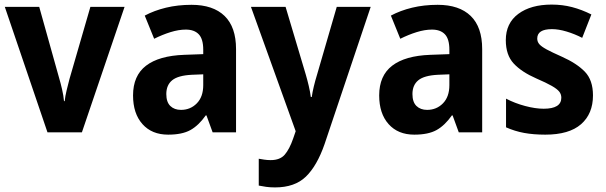

<svg xmlns="http://www.w3.org/2000/svg" viewBox="-20 -577 2641 837"><path d="M187 0 1 -547H151L238 -236Q244 -216 250.5 -188Q257 -160 259 -136H262Q264 -157 270.5 -183.5Q277 -210 283 -233L374 -547H523L337 0Z M815 -556Q909 -556 959 -507.5Q1009 -459 1009 -363V0H907L880 -74H877Q846 -30 810 -10Q774 10 713 10Q642 10 601 -36Q560 -82 560 -161Q560 -247 616.5 -290.5Q673 -334 783 -338L866 -341V-360Q866 -407 846.5 -427.5Q827 -448 790 -448Q759 -448 723.5 -437Q688 -426 652 -408L611 -509Q652 -531 703.5 -543.5Q755 -556 815 -556ZM816 -251Q756 -248 730.5 -227Q705 -206 705 -167Q705 -132 722.5 -115Q740 -98 769 -98Q810 -98 838 -126.5Q866 -155 866 -206V-253Z M1074 -547H1225L1313 -252Q1320 -228 1326 -202.5Q1332 -177 1335 -154H1339Q1342 -175 1348 -200Q1354 -225 1362 -251L1448 -547H1596L1395 51Q1362 146 1313.5 193Q1265 240 1179 240Q1157 240 1140 237.5Q1123 235 1108 232V115Q1119 117 1132.5 119Q1146 121 1160 121Q1201 121 1221.5 97Q1242 73 1258 27L1269 -5Z M1888 -556Q1982 -556 2032 -507.5Q2082 -459 2082 -363V0H1980L1953 -74H1950Q1919 -30 1883 -10Q1847 10 1786 10Q1715 10 1674 -36Q1633 -82 1633 -161Q1633 -247 1689.5 -290.5Q1746 -334 1856 -338L1939 -341V-360Q1939 -407 1919.5 -427.5Q1900 -448 1863 -448Q1832 -448 1796.5 -437Q1761 -426 1725 -408L1684 -509Q1725 -531 1776.5 -543.5Q1828 -556 1888 -556ZM1889 -251Q1829 -248 1803.5 -227Q1778 -206 1778 -167Q1778 -132 1795.5 -115Q1813 -98 1842 -98Q1883 -98 1911 -126.5Q1939 -155 1939 -206V-253Z M2565 -161Q2565 -81 2513 -35.5Q2461 10 2357 10Q2306 10 2265 2.5Q2224 -5 2186 -22V-147Q2224 -127 2269 -115Q2314 -103 2350 -103Q2427 -103 2427 -151Q2427 -166 2418 -177.5Q2409 -189 2385.5 -202.5Q2362 -216 2318 -235Q2254 -263 2219.5 -300Q2185 -337 2185 -402Q2185 -476 2239.5 -516.5Q2294 -557 2385 -557Q2432 -557 2474 -546Q2516 -535 2558 -514L2518 -412Q2485 -429 2450 -439.5Q2415 -450 2386 -450Q2322 -450 2322 -409Q2322 -395 2331 -384.5Q2340 -374 2363 -361.5Q2386 -349 2429 -330Q2494 -301 2529.5 -264.5Q2565 -228 2565 -161Z"/></svg>

Font: Noto Sans Lao UI SemCond
Style: Bold
Weight: 700
Width: 4
Designer: Monotype Design Team
Foundry: Monotype Imaging Inc.
Version: Version 2.000; ttfautohint (v1.8.4.7-5d5b)